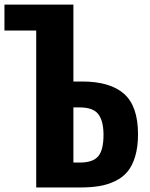

<svg xmlns="http://www.w3.org/2000/svg" viewBox="-27 -830 664 850"><path d="M297.9 -110.4H327.1Q384.8 -110.4 408.2 -138.7Q431.2 -166 431.2 -232.9Q431.2 -235.8 431.2 -238.3Q430.2 -296.9 407.2 -325.7Q384.3 -354.5 324.7 -354.5H297.9ZM133.3 0V-694.8H-7.3V-809.6H297.9V-469.2H335.9Q460.4 -469.2 522.2 -414.6Q584 -359.9 584 -235.8Q584 -179.7 571.5 -137.9Q559.1 -96.2 537.4 -70.1Q515.6 -43.9 482.4 -28.1Q449.2 -12.2 411.9 -6.1Q374.5 0 326.2 0Z"/></svg>

Font: Oswald
Style: DemiBold
Weight: 600
Designer: Vernon Adams
Foundry: Vernon Adams
Version: 3.0; ttfautohint (v0.95) -l 8 -r 50 -G 200 -x 0 -w "G" -W -c